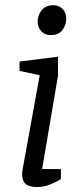

<svg xmlns="http://www.w3.org/2000/svg" viewBox="-20 -729 312 753"><path d="M125.2 4.4Q94.1 4.4 80.4 -7.7Q66.8 -19.8 66.8 -47.2Q66.8 -50.7 67.7 -58Q68.7 -65.3 69.8 -71.3L135.8 -434L56.6 -450.9V-487.6L207.4 -506.6V-431.6L145.2 -66H218.8V-26.9Q216.6 -24.9 202.8 -17.3Q189 -9.7 168.8 -2.6Q148.6 4.4 125.2 4.4ZM178.9 -591.3Q156 -591.3 141.9 -606.5Q127.8 -621.7 127.8 -643.4Q127.8 -658.7 134.3 -673.9Q140.8 -689.1 154.4 -698.9Q167.9 -708.7 188.5 -708.7Q210.2 -708.7 225 -694.5Q239.7 -680.3 239.7 -655.3Q239.7 -631.5 225 -611.4Q210.2 -591.3 178.9 -591.3Z"/></svg>

Font: Faustina Light
Style: Italic
Weight: 300
Italic angle: -8°
Designer: Alfonso Garcia
Foundry: http://www.omnibus-type.com
Version: Version 1.200